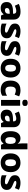

<svg xmlns="http://www.w3.org/2000/svg" viewBox="2330 -3136 817 5516"><g transform="rotate(90 2738.0 -378.5)"><path d="M318 -560Q425 -560 484 -510Q543 -460 543 -364V0H426L393 -74H389Q354 -29 315 -9.5Q276 10 208 10Q135 10 87 -33Q39 -76 39 -166Q39 -253 100.5 -295.5Q162 -338 281 -343L375 -346V-362Q375 -402 354.5 -420Q334 -438 298 -438Q262 -438 223 -426.5Q184 -415 144 -398L93 -510Q138 -534 195 -547Q252 -560 318 -560ZM324 -248Q261 -246 236 -225.5Q211 -205 211 -170Q211 -139 229 -125Q247 -111 275 -111Q317 -111 346 -136.5Q375 -162 375 -206V-250Z M1080 -166Q1080 -85 1023.5 -37.5Q967 10 847 10Q789 10 745.5 3Q702 -4 658 -22V-158Q706 -136 758 -124.5Q810 -113 846 -113Q884 -113 901 -123Q918 -133 918 -151Q918 -164 909.5 -174Q901 -184 875.5 -196.5Q850 -209 800 -230Q751 -251 719.5 -273Q688 -295 672.5 -325.5Q657 -356 657 -402Q657 -480 717.5 -519.5Q778 -559 878 -559Q931 -559 978 -548Q1025 -537 1075 -514L1027 -400Q986 -418 947.5 -429Q909 -440 878 -440Q820 -440 820 -410Q820 -399 828.5 -389.5Q837 -380 861.5 -369Q886 -358 933 -338Q980 -319 1013 -297.5Q1046 -276 1063 -245Q1080 -214 1080 -166Z M1586 -166Q1586 -85 1529.5 -37.5Q1473 10 1353 10Q1295 10 1251.5 3Q1208 -4 1164 -22V-158Q1212 -136 1264 -124.5Q1316 -113 1352 -113Q1390 -113 1407 -123Q1424 -133 1424 -151Q1424 -164 1415.5 -174Q1407 -184 1381.5 -196.5Q1356 -209 1306 -230Q1257 -251 1225.5 -273Q1194 -295 1178.5 -325.5Q1163 -356 1163 -402Q1163 -480 1223.5 -519.5Q1284 -559 1384 -559Q1437 -559 1484 -548Q1531 -537 1581 -514L1533 -400Q1492 -418 1453.5 -429Q1415 -440 1384 -440Q1326 -440 1326 -410Q1326 -399 1334.5 -389.5Q1343 -380 1367.5 -369Q1392 -358 1439 -338Q1486 -319 1519 -297.5Q1552 -276 1569 -245Q1586 -214 1586 -166Z M2208 -276Q2208 -138 2135.5 -64Q2063 10 1937 10Q1859 10 1798.5 -23.5Q1738 -57 1703.5 -120.5Q1669 -184 1669 -276Q1669 -412 1741.5 -485.5Q1814 -559 1940 -559Q2018 -559 2078.5 -526Q2139 -493 2173.5 -430Q2208 -367 2208 -276ZM1840 -276Q1840 -199 1863 -159.5Q1886 -120 1939 -120Q1991 -120 2014 -159.5Q2037 -199 2037 -276Q2037 -352 2014 -390.5Q1991 -429 1938 -429Q1886 -429 1863 -390.5Q1840 -352 1840 -276Z M2560 10Q2436 10 2366 -57.5Q2296 -125 2296 -272Q2296 -372 2331.5 -435.5Q2367 -499 2430 -529Q2493 -559 2574 -559Q2628 -559 2671.5 -548Q2715 -537 2749 -520L2700 -393Q2665 -408 2635 -416.5Q2605 -425 2574 -425Q2523 -425 2495 -387Q2467 -349 2467 -273Q2467 -196 2496 -160.5Q2525 -125 2575 -125Q2619 -125 2657.5 -137.5Q2696 -150 2731 -173V-35Q2697 -13 2657 -1.5Q2617 10 2560 10Z M2936 -767Q2972 -767 2999 -751Q3026 -735 3026 -689Q3026 -644 2999 -627.5Q2972 -611 2936 -611Q2898 -611 2871.5 -627.5Q2845 -644 2845 -689Q2845 -735 2871.5 -751Q2898 -767 2936 -767ZM3019 -549V0H2851V-549Z M3410 -560Q3517 -560 3576 -510Q3635 -460 3635 -364V0H3518L3485 -74H3481Q3446 -29 3407 -9.5Q3368 10 3300 10Q3227 10 3179 -33Q3131 -76 3131 -166Q3131 -253 3192.5 -295.5Q3254 -338 3373 -343L3467 -346V-362Q3467 -402 3446.5 -420Q3426 -438 3390 -438Q3354 -438 3315 -426.5Q3276 -415 3236 -398L3185 -510Q3230 -534 3287 -547Q3344 -560 3410 -560ZM3416 -248Q3353 -246 3328 -225.5Q3303 -205 3303 -170Q3303 -139 3321 -125Q3339 -111 3367 -111Q3409 -111 3438 -136.5Q3467 -162 3467 -206V-250Z M3950 10Q3861 10 3805 -62Q3749 -134 3749 -274Q3749 -415 3806 -487Q3863 -559 3955 -559Q4013 -559 4049 -536Q4085 -513 4107 -479H4111Q4108 -497 4104.5 -530.5Q4101 -564 4101 -597V-760H4270V0H4142L4108 -71H4101Q4080 -37 4044 -13.5Q4008 10 3950 10ZM4014 -124Q4068 -124 4090.5 -157Q4113 -190 4114 -257V-272Q4114 -345 4092.5 -384Q4071 -423 4012 -423Q3969 -423 3944 -385Q3919 -347 3919 -271Q3919 -196 3944.5 -160Q3970 -124 4014 -124Z M4926 -276Q4926 -138 4853.5 -64Q4781 10 4655 10Q4577 10 4516.5 -23.5Q4456 -57 4421.5 -120.5Q4387 -184 4387 -276Q4387 -412 4459.5 -485.5Q4532 -559 4658 -559Q4736 -559 4796.5 -526Q4857 -493 4891.5 -430Q4926 -367 4926 -276ZM4558 -276Q4558 -199 4581 -159.5Q4604 -120 4657 -120Q4709 -120 4732 -159.5Q4755 -199 4755 -276Q4755 -352 4732 -390.5Q4709 -429 4656 -429Q4604 -429 4581 -390.5Q4558 -352 4558 -276Z M5437 -166Q5437 -85 5380.5 -37.5Q5324 10 5204 10Q5146 10 5102.5 3Q5059 -4 5015 -22V-158Q5063 -136 5115 -124.5Q5167 -113 5203 -113Q5241 -113 5258 -123Q5275 -133 5275 -151Q5275 -164 5266.5 -174Q5258 -184 5232.5 -196.5Q5207 -209 5157 -230Q5108 -251 5076.5 -273Q5045 -295 5029.5 -325.5Q5014 -356 5014 -402Q5014 -480 5074.5 -519.5Q5135 -559 5235 -559Q5288 -559 5335 -548Q5382 -537 5432 -514L5384 -400Q5343 -418 5304.5 -429Q5266 -440 5235 -440Q5177 -440 5177 -410Q5177 -399 5185.5 -389.5Q5194 -380 5218.5 -369Q5243 -358 5290 -338Q5337 -319 5370 -297.5Q5403 -276 5420 -245Q5437 -214 5437 -166Z"/></g></svg>

Font: Noto Sans Gujarati UI ExtraBold
Style: Regular
Weight: 800
Designer: Jelle Bosma - Monotype Design Team, Universal Thirst
Foundry: Monotype Imaging Inc.
Version: Version 2.106; ttfautohint (v1.8.4.7-5d5b)